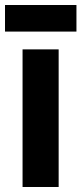

<svg xmlns="http://www.w3.org/2000/svg" viewBox="-34 -746 325 766"><path d="M200 0H56V-549H200ZM271 -726V-620H-14V-726Z"/></svg>

Font: Noto Sans Gurmukhi ExtraCondensed ExtraBold
Style: Regular
Weight: 800
Width: 2
Designer: Jelle Bosma - Monotype Design Team
Foundry: Monotype Imaging Inc.
Version: Version 2.004; ttfautohint (v1.8.4.7-5d5b)